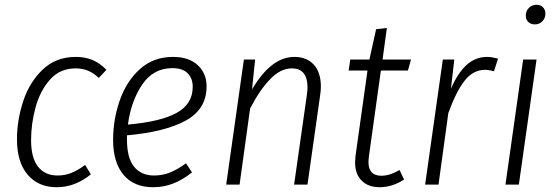

<svg xmlns="http://www.w3.org/2000/svg" viewBox="-20 -772 2320 803"><path d="M425 -480 393 -446Q372 -466 349 -476Q326 -486 296 -486Q231 -486 189.5 -439.5Q148 -393 129 -324Q110 -255 110 -186Q110 -112 139 -75Q168 -38 221 -38Q252 -38 279 -49Q306 -60 336 -82L360 -43Q294 11 217 11Q140 11 95.5 -41.5Q51 -94 51 -189Q51 -269 77 -348.5Q103 -428 158.5 -481Q214 -534 297 -534Q336 -534 367 -521Q398 -508 425 -480Z M511 -206V-188Q511 -111 541 -74.5Q571 -38 624 -38Q660 -38 691 -50.5Q722 -63 758 -89L783 -51Q744 -20 704.5 -4.5Q665 11 620 11Q540 11 496.5 -41Q453 -93 453 -187Q453 -271 480.5 -351Q508 -431 564.5 -482.5Q621 -534 704 -534Q770 -534 807 -499.5Q844 -465 844 -411Q844 -315 756.5 -267.5Q669 -220 511 -206ZM515 -251Q652 -263 719 -300Q786 -337 786 -409Q786 -444 765 -465.5Q744 -487 701 -487Q621 -487 574.5 -418Q528 -349 515 -251Z M1322 -410Q1322 -394 1319 -374L1266 0H1210L1263 -372Q1266 -392 1266 -407Q1266 -486 1200 -486Q1153 -486 1109 -440Q1065 -394 1026 -318L982 0H926L1000 -523H1047L1034 -398Q1114 -534 1211 -534Q1263 -534 1292.5 -501.5Q1322 -469 1322 -410Z M1523 -119Q1521 -101 1521 -95Q1521 -37 1575 -37Q1610 -37 1651 -61L1670 -21Q1620 11 1568 11Q1520 11 1492.5 -16.5Q1465 -44 1465 -94Q1465 -101 1467 -121L1517 -477H1438L1445 -523H1525L1553 -650L1598 -655L1580 -523H1699L1686 -477H1573Z M2063 -527 2046 -474Q2024 -480 2009 -480Q1959 -480 1923.5 -435Q1888 -390 1855 -299L1814 0H1758L1832 -523H1880L1866 -401Q1894 -466 1931 -500Q1968 -534 2018 -534Q2035 -534 2063 -527Z M2224 -523 2150 0H2094L2168 -523ZM2179 -707Q2179 -726 2192 -739Q2205 -752 2224 -752Q2241 -752 2251 -741.5Q2261 -731 2261 -715Q2261 -696 2248.5 -683Q2236 -670 2217 -670Q2200 -670 2189.5 -680Q2179 -690 2179 -707Z"/></svg>

Font: Fira Sans Condensed Light
Style: Italic
Weight: 300
Width: 3
Italic angle: -8°
Designer: Carrois Corporate & Edenspiekermann AG
Foundry: Carrois Corporate GbR & Edenspiekermann AG
Version: Version 4.203